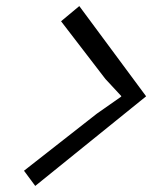

<svg xmlns="http://www.w3.org/2000/svg" viewBox="-20 -722 525 632"><path d="M461 -405 96 -110 59 -160 299 -348 379 -404V-406L327 -462L181 -652L241 -702Z"/></svg>

Font: TypoPRO Sinkin Sans
Style: 300 Light Italic
Weight: 300
Italic angle: -112°
Designer: Keith Bates
Foundry: K-Type
Version: Sinkin Sans (version 1.0)  by Keith Bates   •   © 2014   www